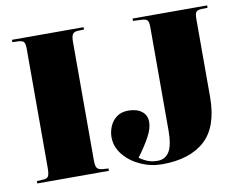

<svg xmlns="http://www.w3.org/2000/svg" viewBox="-80 -839 1209 961"><g transform="rotate(-10 524.5 -358.0)"><path d="M37 0V-12L71 -14Q90 -15 96 -26Q102 -37 102 -70V-673Q102 -698 95.5 -707Q89 -716 66 -717L37 -718V-730H401V-718L368 -717Q350 -716 343 -705Q336 -694 336 -667V-66Q336 -35 343.5 -25.5Q351 -16 370 -14L401 -12V0ZM670 14Q613 14 561 -9.5Q509 -33 476 -73.5Q443 -114 443 -164Q443 -190 454 -217Q465 -244 488.5 -262Q512 -280 548 -280Q591 -280 616.5 -260.5Q642 -241 642 -206Q642 -173 619.5 -131.5Q597 -90 559 -39Q570 -29 594.5 -18Q619 -7 650 -7Q690 -7 710 -40Q730 -73 730 -147V-671Q730 -697 723.5 -706Q717 -715 694 -716L650 -718V-730H1029V-718L997 -717Q976 -716 970 -706.5Q964 -697 964 -671V-277Q964 -125 887.5 -55.5Q811 14 670 14Z"/></g></svg>

Font: Display Black
Style: Regular
Weight: 900
Designer: Latin by Veronika Burian and Jose Scaglione. Greek by Irene Vlachou. Cyrillic by Vera Evstafieva.
Foundry: TypeTogether
Version: Version 3.002